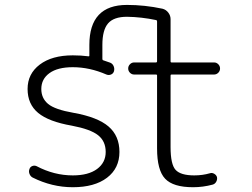

<svg xmlns="http://www.w3.org/2000/svg" viewBox="-20 -784 1040 792"><path d="M687.5 -476.6Q683.6 -476.6 683.6 -472.7V-177.7Q683.6 -105.5 704.6 -83Q725.6 -60.5 781.2 -60.5Q815.4 -60.5 845.7 -69.3Q854.5 -72.3 863.3 -67.4Q872.1 -62.5 875 -53.7Q877 -43.9 872.1 -34.7Q867.2 -25.4 857.4 -22.5Q817.4 -11.7 776.4 -11.7Q694.3 -11.7 661.1 -46.9Q627.9 -82 627.9 -171.9V-472.7Q627.9 -476.6 623 -476.6H533.2Q523.4 -476.6 516.1 -483.9Q508.8 -491.2 508.8 -501.5Q508.8 -511.7 516.1 -519Q523.4 -526.4 533.2 -526.4H623Q627.9 -526.4 627.9 -531.2V-695.3Q627.9 -700.2 624 -701.2Q563.5 -713.9 503.9 -714.8Q449.2 -714.8 425.8 -687.5Q402.3 -660.2 402.3 -598.6V-541Q402.3 -536.1 406.2 -535.2Q420.9 -530.3 434.6 -525.4Q444.3 -521.5 448.7 -511.2Q453.1 -501 450.2 -490.2Q447.3 -480.5 438 -476.6Q428.7 -472.7 418.9 -476.6Q349.6 -506.8 280.3 -506.8Q217.8 -506.8 184.1 -482.4Q150.4 -458 150.4 -417Q150.4 -378.9 178.2 -355.5Q206.1 -332 284.2 -318.4Q382.8 -300.8 427.7 -262.2Q472.7 -223.6 472.7 -157.2Q472.7 -89.8 421.4 -50.8Q370.1 -11.7 280.3 -11.7Q194.3 -11.7 114.3 -51.8Q105.5 -56.6 101.6 -66.9Q97.7 -77.1 101.6 -86.9Q104.5 -95.7 113.3 -99.1Q122.1 -102.5 130.9 -98.6Q203.1 -60.5 280.3 -60.5Q344.7 -60.5 380.4 -86.9Q416 -113.3 416 -157.2Q416 -201.2 384.8 -226.1Q353.5 -251 276.4 -265.6Q180.7 -282.2 137.2 -318.4Q93.8 -354.5 93.8 -417Q93.8 -479.5 144 -517.6Q194.3 -555.7 280.3 -555.7Q314.5 -555.7 343.8 -551.8Q348.6 -550.8 348.6 -554.7V-598.6Q348.6 -763.7 503.9 -763.7Q577.1 -763.7 650.4 -748Q665 -744.1 674.3 -731.9Q683.6 -719.7 683.6 -705.1V-531.2Q683.6 -526.4 687.5 -526.4H863.3Q873 -526.4 880.4 -519Q887.7 -511.7 887.7 -501.5Q887.7 -491.2 880.4 -483.9Q873 -476.6 863.3 -476.6Z"/></svg>

Font: Rounded-L Mgen+ 1m light
Style: Regular
Weight: 200
Designer: [Source Han Sans]
Ryoko NISHIZUKA  (kana & ideographs); Paul D. Hunt (Latin, Greek & Cyrillic); Wenlong ZHANG  (bopomofo
Version: Version 1.059.20150602